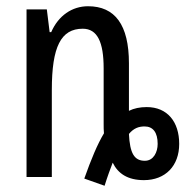

<svg xmlns="http://www.w3.org/2000/svg" viewBox="-20 -567 612 615"><path d="M315 28C324 -1 333 -25 341 -46C358 -11 389 10 441 10C510 10 554 -36 554 -106C554 -177 516 -224 450 -224C428 -224 409 -220 393 -212V-364C393 -488 348 -547 262 -547C211 -547 167 -517 144 -464H139L130 -537H65V0H146V-279C146 -417 175 -475 245 -475C292 -475 312 -432 312 -348V-169C312 -162 312 -147 313 -140C292 -105 272 -57 250 5ZM444 -52C410 -52 396 -76 393 -138C408 -156 424 -162 443 -162C470 -162 485 -143 485 -106C485 -80 472 -52 444 -52Z"/></svg>

Font: Noto Sans UI Condensed
Style: Regular
Weight: 400
Width: 3
Designer: Monotype Design Team
Foundry: Monotype Imaging Inc.
Version: Version 1.901